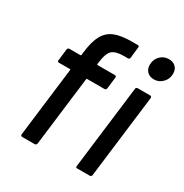

<svg xmlns="http://www.w3.org/2000/svg" viewBox="-166 -847 936 978"><g transform="rotate(30 302.0 -358.5)"><path d="M247 -525 245 -513Q245 -509 249 -509H351Q355 -509 357.5 -506Q360 -503 359 -499L351 -431Q349 -421 340 -421H238Q234 -421 234 -417L184 -10Q183 -6 180 -3Q177 0 173 0H99Q90 0 90 -10L140 -417Q141 -418 140 -419.5Q139 -421 137 -421H72Q62 -421 64 -431L72 -499Q74 -509 83 -509H148Q152 -509 152 -513L154 -531Q162 -597 182 -633Q202 -669 239.5 -684.5Q277 -700 342 -700H375Q385 -700 383 -690L376 -626Q374 -616 365 -616H341Q292 -616 272.5 -597Q253 -578 247 -525ZM478 -643Q478 -675 498.5 -696Q519 -717 549 -717Q574 -717 589 -702.5Q604 -688 604 -663Q604 -632 583 -610.5Q562 -589 533 -589Q508 -589 493 -604Q478 -619 478 -643ZM414 -11 474 -499Q474 -503 477 -506Q480 -509 484 -509H558Q567 -509 567 -499L507 -11Q505 -1 496 -1H422Q412 -1 414 -11Z"/></g></svg>

Font: Barlow Medium
Style: Italic
Weight: 500
Italic angle: -7°
Designer: Jeremy Tribby
Foundry: Tribby Type
Version: Version 1.408